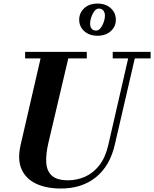

<svg xmlns="http://www.w3.org/2000/svg" viewBox="-20 -1040 862 1074"><path d="M423 -929.5Q423 -968 451.2 -994Q479.5 -1020 525.5 -1020Q571.5 -1020 599.8 -994Q628 -968 628 -929.5Q628 -891.5 599.8 -865.8Q571.5 -840 525.5 -840Q479.5 -840 451.2 -865.8Q423 -891.5 423 -929.5ZM484 -907.5Q484 -890 492.5 -879.5Q501 -869 517.5 -869Q531.5 -869 542.5 -882.8Q553.5 -896.5 560.2 -916Q567 -935.5 567 -952.5Q567 -969.5 558.2 -980.8Q549.5 -992 533 -992Q519 -992 508 -977.8Q497 -963.5 490.5 -943.8Q484 -924 484 -907.5ZM120.5 -750H465.5V-713.5H362L250.5 -240Q236 -177.5 238.8 -130.5Q241.5 -83.5 270 -57.5Q298.5 -31.5 360.5 -31.5Q410 -31.5 455.2 -51.2Q500.5 -71 535 -114.5Q569.5 -158 586 -230L697 -713.5H610.5V-750H822.5V-713.5H734L622 -230Q595 -112.5 517 -49Q439 14.5 320.5 14.5Q239 14.5 181.8 -12.5Q124.5 -39.5 100.5 -93.8Q76.5 -148 95.5 -230L207 -713.5H120.5Z"/></svg>

Font: Bodoni* 06pt
Style: Bold Italic
Weight: 700
Italic angle: -13°
Version: Version 2.3